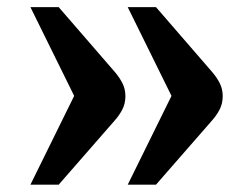

<svg xmlns="http://www.w3.org/2000/svg" viewBox="-20 -522 680 527"><path d="M450.7 -258.8 330.6 -502.4H408.2L562.5 -324.2Q574.7 -310.1 583 -293.9Q591.3 -277.8 591.3 -258.3Q591.3 -237.8 583 -221.7Q574.7 -205.6 562.5 -191.9L408.2 -15.1H330.6ZM183.6 -258.8 63.5 -502.4H141.1L295.4 -324.2Q307.6 -310.1 315.9 -293.9Q324.2 -277.8 324.2 -258.3Q324.2 -237.8 315.9 -221.7Q307.6 -205.6 295.4 -191.9L141.1 -15.1H63.5Z"/></svg>

Font: Atomic Age
Style: Regular
Weight: 400
Version: Version 1.007; ttfautohint (v1.4.1) -l 6 -r 46 -G 0 -x 0 -H 